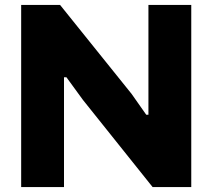

<svg xmlns="http://www.w3.org/2000/svg" viewBox="-20 -760 864 780"><path d="M66 -740H224L515 -378L574 -294H583V-740H757V0H600L317 -354L250 -446H240V0H66Z"/></svg>

Font: Encode Sans Normal
Style: ExtraBold
Weight: 800
Designer: Pablo Impallari, Andres Torresi
Foundry: Pablo Impallari, Andres Torresi
Version: Version 1.000; ttfautohint (v1.00) -l 8 -r 50 -G 200 -x 14 -